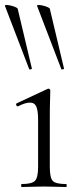

<svg xmlns="http://www.w3.org/2000/svg" viewBox="-30 -751 325 771"><path d="M216 -474 119 -727Q118 -731 125 -731Q132 -731 142.5 -728.5Q153 -726 161 -722.5Q169 -719 170 -716L227 -476Q228 -474 222.5 -472.5Q217 -471 216 -474ZM87 -474 -10 -727Q-11 -731 -4 -731Q3 -731 13.5 -728.5Q24 -726 32 -722.5Q40 -719 41 -716L98 -476Q99 -474 93.5 -472.5Q88 -471 87 -474ZM57 0Q55 0 55 -6Q55 -12 57 -12Q98 -12 110.5 -25Q123 -38 123 -81V-270Q123 -306 116 -322.5Q109 -339 90 -339Q81 -339 69.5 -335.5Q58 -332 42 -324Q38 -323 35.5 -328.5Q33 -334 37 -336L161 -394Q164 -395 165 -395Q167 -395 169.5 -393Q172 -391 172 -388Q172 -381 171 -349.5Q170 -318 170 -271V-81Q170 -38 181.5 -25Q193 -12 235 -12Q238 -12 238 -6Q238 0 235 0Q218 0 195 -1Q172 -2 146 -2Q121 -2 98 -1Q75 0 57 0Z"/></svg>

Font: Cormorant Light
Style: Regular
Weight: 300
Designer: Christian Thalmann (Catharsis Fonts)
Foundry: Catharsis Fonts
Version: Version 4.000